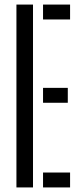

<svg xmlns="http://www.w3.org/2000/svg" viewBox="-20 -820 349 840"><path d="M51.9 0V-800H124.4V0ZM168.3 0V-65.2H286.6V0ZM168.3 -370.4V-435.6H276.6V-370.4ZM168.3 -734.8V-800H286.6V-734.8Z"/></svg>

Font: Big Shoulders Stencil Display SC Thin
Style: Regular
Weight: 100
Designer: Patric King
Foundry: XO Type Co
Version: Version 2.001